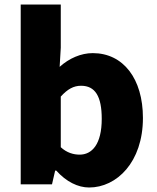

<svg xmlns="http://www.w3.org/2000/svg" viewBox="-20 -819 698 853"><path d="M376 14C498 14 615 -98 615 -295C615 -469 528 -583 392 -583C340 -583 287 -560 245 -522L250 -607V-799H72V0H211L225 -61H230C274 -12 326 14 376 14ZM334 -132C307 -132 277 -140 250 -165V-390C280 -423 307 -438 340 -438C403 -438 432 -391 432 -291C432 -177 388 -132 334 -132Z"/></svg>

Font: Noto Sans JP Black
Style: Regular
Weight: 900
Designer: Ryoko NISHIZUKA  (kana, bopomofo & ideographs); Paul D. Hunt (Latin, Greek & Cyrillic); Sandoll Communications , Soo-you
Foundry: Adobe
Version: Version 2.002;hotconv 1.0.116;makeotfexe 2.5.65601